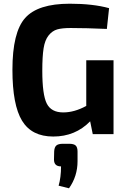

<svg xmlns="http://www.w3.org/2000/svg" viewBox="-20 -723 685 1035"><path d="M592 -398V0H480L466 -69Q386 13 267 13Q151 13 99 -72Q47 -157 47 -347Q47 -549 115.5 -626Q184 -703 356 -703Q481 -703 568 -679L556 -567Q443 -572 361 -572Q315 -572 288.5 -564.5Q262 -557 242 -532Q222 -507 215 -462.5Q208 -418 208 -342Q208 -213 232 -165Q256 -117 321 -117Q381 -117 445 -152V-398ZM320 52H352Q378 52 388 61.5Q398 71 398 94V146Q398 227 352 292L296 278Q309 233 309 174Q271 174 271 137L272 94Q273 71 283.5 61.5Q294 52 320 52Z"/></svg>

Font: Exo 2.0
Style: Bold
Weight: 700
Designer: Natanael Gama
Version: Version 1.001;PS 001.001;hotconv 1.0.70;makeotf.lib2.5.58329